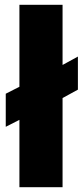

<svg xmlns="http://www.w3.org/2000/svg" viewBox="-20 -756 345 801"><path d="M4 -227V-365L61 -394V-736H241V-485L305 -520V-382L241 -347V25H61V-256Z"/></svg>

Font: BM Euljiro oraeorae
Style: Regular
Weight: 400
Designer: Bongjin Kim; Bomjun Kim; Myungsoo Han; Hyesun Chae; Mikyoung Jeong; Wujin Sim; Minjae Kang; Suwha Jang;
Foundry: Sandoll Inc.
Version: Version 1.000;hotconv 1.0.109;makeexe 2.5.65596